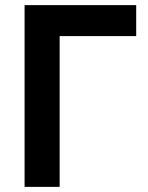

<svg xmlns="http://www.w3.org/2000/svg" viewBox="-20 -730 577 750"><path d="M76 0H213V-589H512V-710H76Z"/></svg>

Font: FIGSv2-sans-serif
Style: Bold
Weight: 700
Designer: Matt McInerney, Pablo Impallari, Rodrigo Fuenzalida,Mirko Velimirovic
Foundry: Matt McInerney, Pablo Impallari, Rodrigo Fuenzalida
Version: Version 4.021;hotconv 1.0.109;makeotfexe 2.5.65596